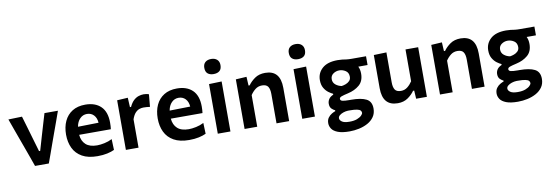

<svg xmlns="http://www.w3.org/2000/svg" viewBox="-65 -1217 5445 1898"><g transform="rotate(-10 2658.0 -267.5)"><path d="M197.5 0Q181 -46.5 164 -94.5Q146.5 -142.5 130 -188.5L98 -276.5Q78 -331.5 57.8 -387.2Q37.5 -443 18 -498L155 -502Q171.5 -446 188 -390.5Q204 -335 220.5 -279L262 -137.5H273.5L315 -279.5Q332 -336.5 348 -391Q364 -445.5 380 -498H515Q495.5 -442.5 475.5 -387Q455 -331 435 -275.5L403 -186.5Q386.5 -139.5 369.8 -93.2Q353 -47 336 0Z M824 12.5Q730 12.5 670 -21.5Q610 -55.5 581.5 -115Q553 -174.5 553 -251Q553 -327 580.2 -385.8Q607.5 -444.5 660.5 -477.5Q713.5 -510.5 790.5 -510.5Q890 -510.5 946.2 -456Q1002.5 -401.5 1002.5 -292.5Q1002.5 -254.5 998.5 -227H680.5Q686 -164 724.8 -128.8Q763.5 -93.5 838.5 -93.5Q870 -93.5 912 -102.2Q954 -111 989.5 -129.5L993.5 -20.5Q965 -6.5 921.8 3Q878.5 12.5 824 12.5ZM791.5 -417Q750 -417 720.8 -387.2Q691.5 -357.5 683 -307.5L890 -311.5Q886.5 -361 859.5 -389Q832.5 -417 791.5 -417Z M1109.5 0V-498L1217.5 -504.5L1222.5 -409.5H1233.5Q1253.5 -452 1278 -473.8Q1302.5 -495.5 1328.2 -503.2Q1354 -511 1376.5 -511Q1388.5 -511 1402.5 -509Q1416.5 -507 1429.5 -502L1418 -377.5Q1400 -380 1385.2 -381.2Q1370.5 -382.5 1352.5 -382.5Q1334 -382.5 1312.5 -375.8Q1291 -369 1271 -347.8Q1251 -326.5 1236.5 -284.5V0Z M1744 12.5Q1650 12.5 1590 -21.5Q1530 -55.5 1501.5 -115Q1473 -174.5 1473 -251Q1473 -327 1500.2 -385.8Q1527.5 -444.5 1580.5 -477.5Q1633.5 -510.5 1710.5 -510.5Q1810 -510.5 1866.2 -456Q1922.5 -401.5 1922.5 -292.5Q1922.5 -254.5 1918.5 -227H1600.5Q1606 -164 1644.8 -128.8Q1683.5 -93.5 1758.5 -93.5Q1790 -93.5 1832 -102.2Q1874 -111 1909.5 -129.5L1913.5 -20.5Q1885 -6.5 1841.8 3Q1798.5 12.5 1744 12.5ZM1711.5 -417Q1670 -417 1640.8 -387.2Q1611.5 -357.5 1603 -307.5L1810 -311.5Q1806.5 -361 1779.5 -389Q1752.5 -417 1711.5 -417Z M2032 0V-498L2159 -502V0ZM2094 -587.5Q2057.5 -587.5 2035.5 -605.8Q2013.5 -624 2013.5 -664Q2013.5 -700.5 2035.5 -719.8Q2057.5 -739 2095 -739Q2132.5 -739 2154.2 -719Q2176 -699 2176 -664Q2176 -624 2154.2 -605.8Q2132.5 -587.5 2094 -587.5Z M2301 0V-498L2409 -504.5L2414 -416H2425.5Q2450.5 -452 2492.5 -481.5Q2534.5 -511 2596.5 -511Q2748.5 -511 2748.5 -334V0H2621.5V-295Q2621.5 -344 2604.8 -369Q2588 -394 2544.5 -394Q2506 -394 2477.5 -371.8Q2449 -349.5 2428 -317.5V0Z M2880 0V-498L3007 -502V0ZM2942 -587.5Q2905.5 -587.5 2883.5 -605.8Q2861.5 -624 2861.5 -664Q2861.5 -700.5 2883.5 -719.8Q2905.5 -739 2943 -739Q2980.5 -739 3002.2 -719Q3024 -699 3024 -664Q3024 -624 3002.2 -605.8Q2980.5 -587.5 2942 -587.5Z M3320.5 204Q3245.5 204 3202.8 187.2Q3160 170.5 3142.5 144Q3125 117.5 3125 88.5Q3125 55 3141 33.2Q3157 11.5 3178.2 -0.8Q3199.5 -13 3214.5 -18V-27Q3202.5 -31 3183 -48.2Q3163.5 -65.5 3163.5 -100.5Q3163.5 -125 3177.2 -146.5Q3191 -168 3223 -182V-191Q3204.5 -199 3179.5 -217.2Q3154.5 -235.5 3136 -267Q3117.5 -298.5 3117.5 -346Q3117.5 -417 3170 -463.8Q3222.5 -510.5 3324 -510.5Q3350.5 -510.5 3370.5 -508Q3390.5 -505 3412 -502.2Q3433.5 -499.5 3465.5 -499.5H3608V-411.5H3515Q3530.5 -380.5 3530.5 -339Q3530.5 -264 3484.2 -224.5Q3438 -185 3368.5 -169.5Q3323.5 -159.5 3302 -151.5Q3280.5 -143.5 3280.5 -128.5Q3280.5 -112.5 3301.2 -107Q3322 -101.5 3369.5 -101.5H3390Q3488 -101.5 3539.8 -75.2Q3591.5 -49 3591.5 21.5Q3591.5 70.5 3567.2 105.2Q3543 140 3503.2 161.8Q3463.5 183.5 3415.8 193.8Q3368 204 3320.5 204ZM3320.5 -251.5Q3339.5 -254 3361.5 -262Q3383.5 -270 3399.5 -286.2Q3415.5 -302.5 3415.5 -328.5Q3415.5 -369.5 3385.8 -388.8Q3356 -408 3323 -408Q3289.5 -408 3262 -388.8Q3234.5 -369.5 3234.5 -334.5Q3234.5 -299.5 3260.8 -278.5Q3287 -257.5 3320.5 -251.5ZM3335.5 109.5Q3381.5 109.5 3411.8 97.8Q3442 86 3457.2 70.5Q3472.5 55 3472.5 43.5Q3472.5 30 3463 20Q3453.5 10 3428.2 4.8Q3403 -0.5 3355 -0.5H3338.5Q3315.5 0.5 3292.2 8.2Q3269 16 3253.5 28.8Q3238 41.5 3238 58Q3238 77.5 3260.8 93.5Q3283.5 109.5 3335.5 109.5Z M3838 12.5Q3686 12.5 3686 -164.5V-498L3813 -502V-201Q3813 -152 3829.8 -127Q3846.5 -102 3890 -102Q3926.5 -102 3954.8 -124.2Q3983 -146.5 4004 -178.5V-498H4131V0H4023L4018 -82.5H4006.5Q3982 -46.5 3940 -17Q3898 12.5 3838 12.5Z M4262.5 0V-498L4370.5 -504.5L4375.5 -416H4387Q4412 -452 4454 -481.5Q4496 -511 4558 -511Q4710 -511 4710 -334V0H4583V-295Q4583 -344 4566.2 -369Q4549.5 -394 4506 -394Q4467.5 -394 4439 -371.8Q4410.5 -349.5 4389.5 -317.5V0Z M5010.5 204Q4935.5 204 4892.8 187.2Q4850 170.5 4832.5 144Q4815 117.5 4815 88.5Q4815 55 4831 33.2Q4847 11.5 4868.2 -0.8Q4889.5 -13 4904.5 -18V-27Q4892.5 -31 4873 -48.2Q4853.5 -65.5 4853.5 -100.5Q4853.5 -125 4867.2 -146.5Q4881 -168 4913 -182V-191Q4894.5 -199 4869.5 -217.2Q4844.5 -235.5 4826 -267Q4807.5 -298.5 4807.5 -346Q4807.5 -417 4860 -463.8Q4912.5 -510.5 5014 -510.5Q5040.5 -510.5 5060.5 -508Q5080.5 -505 5102 -502.2Q5123.5 -499.5 5155.5 -499.5H5298V-411.5H5205Q5220.5 -380.5 5220.5 -339Q5220.5 -264 5174.2 -224.5Q5128 -185 5058.5 -169.5Q5013.5 -159.5 4992 -151.5Q4970.5 -143.5 4970.5 -128.5Q4970.5 -112.5 4991.2 -107Q5012 -101.5 5059.5 -101.5H5080Q5178 -101.5 5229.8 -75.2Q5281.5 -49 5281.5 21.5Q5281.5 70.5 5257.2 105.2Q5233 140 5193.2 161.8Q5153.5 183.5 5105.8 193.8Q5058 204 5010.5 204ZM5010.5 -251.5Q5029.5 -254 5051.5 -262Q5073.5 -270 5089.5 -286.2Q5105.5 -302.5 5105.5 -328.5Q5105.5 -369.5 5075.8 -388.8Q5046 -408 5013 -408Q4979.5 -408 4952 -388.8Q4924.5 -369.5 4924.5 -334.5Q4924.5 -299.5 4950.8 -278.5Q4977 -257.5 5010.5 -251.5ZM5025.5 109.5Q5071.5 109.5 5101.8 97.8Q5132 86 5147.2 70.5Q5162.5 55 5162.5 43.5Q5162.5 30 5153 20Q5143.5 10 5118.2 4.8Q5093 -0.5 5045 -0.5H5028.5Q5005.5 0.5 4982.2 8.2Q4959 16 4943.5 28.8Q4928 41.5 4928 58Q4928 77.5 4950.8 93.5Q4973.5 109.5 5025.5 109.5Z"/></g></svg>

Font: Heraclito SemiBold
Style: Regular
Weight: 600
Designer: Kostas Bartsokas (font) & Cristiano Sobral (main changes)
Foundry: Kostas Bartsokas (font) & Cristiano Sobral (main changes)
Version: Version 1.00;July 8, 2020;FontCreator 13.0.0.2655 64-bit